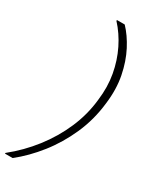

<svg xmlns="http://www.w3.org/2000/svg" viewBox="-274 -862 847 1058"><g transform="rotate(30 149.5 -333.0)"><path d="M181 -806Q223 -762 256 -698.5Q289 -635 305 -554.5Q321 -474 309 -378Q297 -269 254 -172Q211 -75 148.5 4Q86 83 14 140H-35L-34 135Q46 71 109 -10Q172 -91 212 -183.5Q252 -276 262 -374Q273 -460 259 -537.5Q245 -615 212 -682Q179 -749 131 -801L132 -806Z"/></g></svg>

Font: DM Sans 28pt ExtraLight
Style: Italic
Weight: 250
Italic angle: -10°
Version: Version 4.004;gftools[0.9.30]